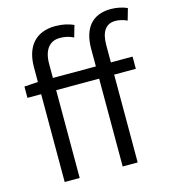

<svg xmlns="http://www.w3.org/2000/svg" viewBox="-118 -905 896 1001"><g transform="rotate(-15 330.0 -404.5)"><path d="M33 -474H107V0H188V-474H420V0H501V-474H618V-540H501V-633C501 -705 527 -743 579 -743C599 -743 620 -738 642 -728L660 -791C635 -802 603 -809 572 -809C469 -809 420 -743 420 -635V-540H188V-616C188 -690 220 -732 276 -732C303 -732 326 -727 350 -715L368 -778C339 -791 305 -798 270 -798C163 -798 107 -731 107 -619V-540L33 -535Z"/></g></svg>

Font: ChiuKong Gothic CL Normal
Style: Regular
Weight: 350
Designer: Ryoko NISHIZUKA 西塚涼子 (kana, bopomofo & ideographs); Paul D. Hunt (Latin, Greek & Cyrillic); Sandoll Communications 산돌커뮤니
Foundry: Adobe
Version: Version 1.300